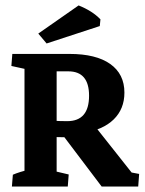

<svg xmlns="http://www.w3.org/2000/svg" viewBox="-20 -680 527 700"><path d="M350.6 0 200.7 -198.2 317.4 -231 465.8 -43.5 421.9 -58.1 487.3 -45.9 483.9 0ZM216.3 -179.7Q167.5 -179.7 111.8 -185.5L119.1 -244.1Q173.8 -238.3 225.1 -238.3Q304.7 -238.3 304.7 -331.1Q304.7 -419.9 229 -419.9H121.6V-483.4H233.4Q330.1 -483.4 381.8 -446.8Q433.6 -410.2 433.6 -342.3Q433.6 -282.7 394.3 -244.4Q355 -206.1 281.2 -194.8L250.5 -181.6Q242.2 -180.7 233.6 -180.2Q225.1 -179.7 216.3 -179.7ZM69.3 -7.3V-476.6H186.5V-7.3ZM23.4 0 26.9 -43Q50.3 -53.2 87.9 -62L69.3 -12.2V-88.9H186.5V-12.2L170.4 -58.1L230.5 -43.9L227.1 0ZM232.4 -483.4 229 -440.4Q205.6 -430.2 168 -421.4L186.5 -471.2V-394.5H69.3V-471.2L86.4 -425.3L21.5 -439.5L24.9 -483.4ZM149.9 -521.5 119.6 -557.6 266.6 -660.2Q316.9 -640.1 346.2 -609.4L343.8 -585Z"/></svg>

Font: Markazi Text
Style: Regular
Weight: 400
Designer: Borna Izadpanah (Arabic designer), Fiona Ross (Arabic design director) and Florian Runge (Latin designer)
Foundry: Borna Izadpanah and Florian Runge
Version: Version 1.000